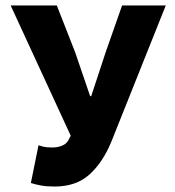

<svg xmlns="http://www.w3.org/2000/svg" viewBox="-20 -671 640 703"><path d="M180 12Q150 12 129 8Q108 4 93 -1L121 -139Q130 -136 140.5 -133.5Q151 -131 172 -131Q191 -131 207 -137.5Q223 -144 230 -157L239 -174L19 -651H188L255 -480L310 -319H314L367 -480L427 -651H587L388 -153Q357 -77 308 -32.5Q259 12 180 12Z"/></svg>

Font: Source Code Pro ExtraBold
Style: Regular
Weight: 800
Monospace: yes
Designer: Paul D. Hunt, Teo Tuominen
Foundry: Adobe Systems Incorporated
Version: Version 1.018;hotconv 1.0.116;makeotfexe 2.5.65601